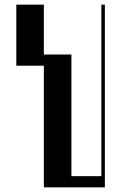

<svg xmlns="http://www.w3.org/2000/svg" viewBox="-20 -804 540 824"><path d="M168.2 -522H50V-784H168.2V-570H286.5V-48H415V-784H430V0H168.2Z"/></svg>

Font: Facade Sud
Style: Regular
Weight: 100
Designer: Éléonore Fines
Foundry: Velvetyne Type Foundry
Version: Version 1.001;Glyphs 3.2 (3202)